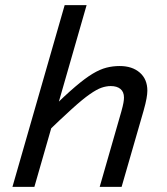

<svg xmlns="http://www.w3.org/2000/svg" viewBox="-20 -730 654 750"><path d="M318.3 -710 114.3 0H28.6L232.6 -710ZM151.5 -201.6 178.6 -303.2Q234.5 -357.8 273.8 -391.3Q313.1 -424.8 342 -442.1Q370.9 -459.4 395.8 -465.7Q420.8 -472.1 447.5 -472.1Q496.4 -472.1 526 -446.4Q555.6 -420.7 555.6 -375.8Q555.6 -363.9 552.4 -345.5Q549.2 -327 540.8 -297.3L455 0H369.4L454 -294.5Q460.2 -316.7 462.2 -328.5Q464.3 -340.4 464.3 -348.9Q464.3 -371.1 450.5 -382.5Q436.8 -393.8 412.7 -393.8Q395.1 -393.8 376.6 -387.4Q358 -381 330.6 -361.9Q303.1 -342.8 260.6 -304.3Q218 -265.8 151.5 -201.6Z"/></svg>

Font: Intel One Mono Light
Style: Italic
Weight: 300
Italic angle: -16°
Monospace: yes
Designer: Fred Shallcrass
Foundry: Frere-Jones Type LLC
Version: Version 1.004